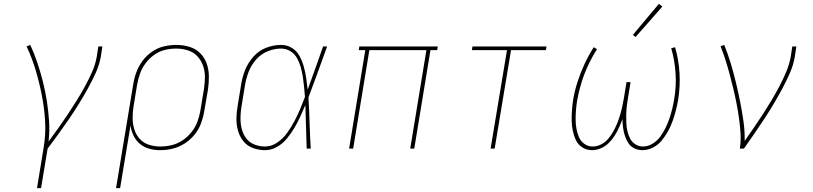

<svg xmlns="http://www.w3.org/2000/svg" viewBox="-20 -771 4216 996"><path d="M172 205H193L227 0Q255 -37 282.5 -75Q310 -113 336.5 -151.5Q363 -190 387.5 -229.5Q412 -269 434.5 -309.5Q457 -350 476 -391.5Q495 -433 503 -477L511 -530H490L482 -477Q475 -437 458 -398.5Q441 -360 420.5 -322.5Q400 -285 377.5 -249Q355 -213 331.5 -177.5Q308 -142 283 -107Q258 -72 232 -37Q238 -91 234.5 -143.5Q231 -196 223 -247Q215 -298 202.5 -347.5Q190 -397 174 -445Q158 -493 137 -538L118 -530Q146 -471 165 -407Q184 -343 197 -277Q210 -211 214 -142Q218 -73 206 -3Z M582 205H603L657 -120Q661 -92 673 -67Q685 -42 706 -24.5Q727 -7 754.5 0.5Q782 8 811 8Q844 8 876.5 0Q909 -8 938.5 -27Q968 -46 990 -73.5Q1012 -101 1023.5 -133Q1035 -165 1040 -197L1059 -307Q1064 -342 1063.5 -376.5Q1063 -411 1052 -442Q1041 -473 1017.5 -496Q994 -519 961.5 -528.5Q929 -538 895 -538Q863 -538 830.5 -530.5Q798 -523 769 -503Q740 -483 719.5 -455.5Q699 -428 687.5 -396.5Q676 -365 671 -333ZM811 -11Q780 -11 751.5 -20.5Q723 -30 704 -51.5Q685 -73 676.5 -101Q668 -129 668 -160Q668 -191 673 -221L691 -330Q696 -359 706 -388Q716 -417 735 -442.5Q754 -468 780 -486.5Q806 -505 835.5 -512Q865 -519 894 -519Q925 -519 954 -510Q983 -501 1003 -480Q1023 -459 1033 -431Q1043 -403 1043 -372Q1043 -341 1038 -310L1020 -200Q1015 -170 1004.5 -141Q994 -112 974 -86.5Q954 -61 927 -43Q900 -25 870.5 -18Q841 -11 811 -11Z M1355 8Q1387 8 1417 -9Q1447 -26 1468.5 -52.5Q1490 -79 1507 -107.5Q1524 -136 1537.5 -166Q1551 -196 1564 -226Q1566 -170 1567.5 -113.5Q1569 -57 1571 0H1592Q1588 -66 1586 -132.5Q1584 -199 1580 -265Q1605 -331 1629 -397.5Q1653 -464 1677 -530H1656Q1636 -474 1616.5 -418Q1597 -362 1576 -306Q1573 -336 1568.5 -366Q1564 -396 1556 -425Q1548 -454 1534 -480Q1520 -506 1495 -522Q1470 -538 1438 -538Q1400 -538 1361.5 -523.5Q1323 -509 1295 -477.5Q1267 -446 1252 -409Q1237 -372 1231 -333L1213 -223Q1207 -190 1206.5 -157Q1206 -124 1214.5 -93.5Q1223 -63 1242.5 -38.5Q1262 -14 1292.5 -3Q1323 8 1355 8ZM1355 -11Q1326 -11 1299.5 -21.5Q1273 -32 1256.5 -54.5Q1240 -77 1233.5 -104.5Q1227 -132 1227.5 -161.5Q1228 -191 1233 -220L1251 -330Q1257 -365 1270 -399Q1283 -433 1308.5 -462Q1334 -491 1368.5 -505Q1403 -519 1438 -519Q1465 -519 1487 -505Q1509 -491 1521 -469Q1533 -447 1540 -422.5Q1547 -398 1551 -372Q1555 -346 1557.5 -320Q1560 -294 1562 -268Q1550 -236 1536.5 -204Q1523 -172 1506.5 -141Q1490 -110 1469.5 -81.5Q1449 -53 1419 -32Q1389 -11 1355 -11Z M1791 0H1812L1896 -511H2192L2108 0H2129L2213 -511H2248L2251 -530H1844L1841 -511H1875Z M2525 0H2546L2631 -511H2812L2815 -530H2431L2428 -511H2610Z M3051 8Q3074 8 3096.5 -1.5Q3119 -11 3137 -28.5Q3155 -46 3168 -66.5Q3181 -87 3191 -109Q3201 -131 3209 -153Q3209 -131 3212 -109Q3215 -87 3221.5 -67Q3228 -47 3239.5 -29Q3251 -11 3270.5 -1.5Q3290 8 3313 8Q3340 8 3367 -5.5Q3394 -19 3413 -42.5Q3432 -66 3446 -91.5Q3460 -117 3469.5 -144Q3479 -171 3486 -198Q3493 -225 3498 -253Q3509 -323 3505 -392Q3501 -461 3482 -526L3462 -521Q3480 -458 3484.5 -391Q3489 -324 3477 -255Q3473 -230 3467 -205.5Q3461 -181 3452.5 -156Q3444 -131 3432.5 -107.5Q3421 -84 3405 -62Q3389 -40 3365 -25.5Q3341 -11 3316 -11Q3294 -11 3276 -22.5Q3258 -34 3248.5 -52.5Q3239 -71 3234.5 -91.5Q3230 -112 3229 -133.5Q3228 -155 3228.5 -177Q3229 -199 3231.5 -221Q3234 -243 3238 -265L3251 -345H3230L3217 -265Q3213 -243 3208.5 -221Q3204 -199 3197.5 -177Q3191 -155 3182.5 -133.5Q3174 -112 3162.5 -91Q3151 -70 3135.5 -51.5Q3120 -33 3098.5 -22Q3077 -11 3054 -11Q3030 -11 3011 -25Q2992 -39 2983 -60.5Q2974 -82 2970 -105Q2966 -128 2966 -152.5Q2966 -177 2968 -201.5Q2970 -226 2974 -250Q2982 -296 2996 -341.5Q3010 -387 3030.5 -431Q3051 -475 3077 -516L3060 -526Q3033 -484 3012 -438.5Q2991 -393 2976 -346.5Q2961 -300 2953 -253Q2949 -226 2947 -198.5Q2945 -171 2945.5 -144.5Q2946 -118 2951.5 -92Q2957 -66 2968 -43Q2979 -20 3001.5 -6Q3024 8 3051 8ZM3277 -579 3416 -737 3398 -751 3263 -590Z M3818 0H3839Q3866 -38 3892 -76Q3918 -114 3943.5 -152.5Q3969 -191 3992.5 -230.5Q4016 -270 4037.5 -310Q4059 -350 4077.5 -392Q4096 -434 4103 -477L4111 -530H4090L4082 -477Q4075 -438 4059 -399.5Q4043 -361 4023.5 -324Q4004 -287 3982.5 -251Q3961 -215 3938 -179.5Q3915 -144 3891 -109Q3867 -74 3843 -40Q3844 -92 3836.5 -143.5Q3829 -195 3819 -245.5Q3809 -296 3797 -345.5Q3785 -395 3770.5 -443Q3756 -491 3737 -538L3718 -531Q3732 -496 3743.5 -459.5Q3755 -423 3765 -386Q3775 -349 3784 -311.5Q3793 -274 3800.5 -235.5Q3808 -197 3813.5 -158.5Q3819 -120 3821.5 -80Q3824 -40 3818 0Z"/></svg>

Font: Iosevka Sparkle Thin
Style: Italic
Weight: 100
Italic angle: -9°
Designer: Belleve Invis
Foundry: Belleve Invis
Version: Version 4.5.0; ttfautohint (v1.8.3)